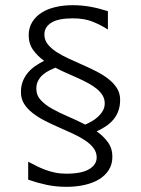

<svg xmlns="http://www.w3.org/2000/svg" viewBox="-20 -702 540 735"><path d="M439.9 -319.8Q439.9 -296.9 433.3 -278.3Q426.8 -259.8 414.8 -245.1Q402.8 -230.5 386.2 -219.2Q369.6 -208 350.1 -199.2Q376.5 -180.7 393.3 -157.2Q410.2 -133.8 410.2 -102.1Q410.2 -72.8 396.2 -51Q382.3 -29.3 358.6 -15.1Q335 -1 303 6.1Q271 13.2 234.9 13.2Q193.8 13.2 158.4 5.6Q123 -2 87.9 -14.2V-83Q103.5 -74.7 119.6 -66.7Q135.7 -58.6 153.3 -52Q170.9 -45.4 190.7 -41.3Q210.4 -37.1 233.9 -37.1Q292.5 -37.1 321.3 -54.4Q350.1 -71.8 350.1 -99.1Q350.1 -119.6 337.6 -135.7Q325.2 -151.9 304.7 -165.3Q284.2 -178.7 258.3 -190.7Q232.4 -202.6 205.1 -214.6Q177.7 -226.6 151.9 -239.7Q126 -252.9 105.5 -268.8Q85 -284.7 72.5 -304.2Q60.1 -323.7 60.1 -349.1Q60.1 -371.6 66.9 -389.6Q73.7 -407.7 85.7 -422.4Q97.7 -437 114 -448.5Q130.4 -460 148.9 -469.2Q123.5 -487.3 106.7 -511Q89.8 -534.7 89.8 -566.9Q89.8 -595.7 103.3 -617.4Q116.7 -639.2 139.4 -653.6Q162.1 -668 192.6 -675Q223.1 -682.1 257.8 -682.1Q293 -682.1 325.4 -676.3Q357.9 -670.4 393.1 -659.2V-588.9Q365.2 -606.9 333.7 -619.4Q302.2 -631.8 258.8 -631.8Q203.1 -631.8 176.5 -615.2Q149.9 -598.6 149.9 -569.8Q149.9 -549.3 162.4 -533.2Q174.8 -517.1 195.3 -503.7Q215.8 -490.2 241.7 -478.3Q267.6 -466.3 294.9 -454.3Q322.3 -442.4 348.1 -429.2Q374 -416 394.5 -400.1Q415 -384.3 427.5 -364.7Q439.9 -345.2 439.9 -319.8ZM380.9 -306.2Q380.9 -323.2 372.8 -336.7Q364.7 -350.1 350.8 -361.6Q336.9 -373 318.6 -383.1Q300.3 -393.1 279.3 -402.6Q258.3 -412.1 235.8 -421.9Q213.4 -431.6 191.9 -442.9Q181.2 -438.5 168.5 -432.1Q155.8 -425.8 144.8 -416.5Q133.8 -407.2 126.5 -394Q119.1 -380.9 119.1 -362.8Q119.1 -336.9 136.2 -318.6Q153.3 -300.3 180.4 -285.2Q207.5 -270 240.7 -255.9Q273.9 -241.7 306.2 -225.1Q317.9 -230 330.8 -237.3Q343.8 -244.6 355 -254.9Q366.2 -265.1 373.5 -277.8Q380.9 -290.5 380.9 -306.2Z"/></svg>

Font: Stint Ultra Expanded
Style: Regular
Weight: 400
Width: 7
Designer: Astigmatic (AOETI)
Foundry: Astigmatic (AOETI)
Version: Version 1.000